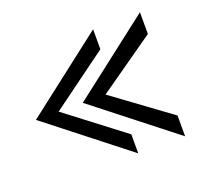

<svg xmlns="http://www.w3.org/2000/svg" viewBox="-89 -633 731 680"><g transform="rotate(-20 276.5 -293.0)"><path d="M323.7 -527.3V-452L109.3 -295L323.7 -131.3V-59.7L23.7 -295ZM500.3 -527.3V-445.3L286 -295L500.3 -138V-59.7L200.3 -295Z"/></g></svg>

Font: Darker Grotesque Light
Style: Regular
Weight: 300
Designer: Gabriel Lam
Foundry: TypeRant
Version: Version 1.000;gftools[0.9.28]